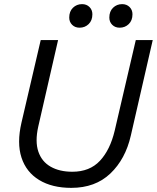

<svg xmlns="http://www.w3.org/2000/svg" viewBox="-20 -898 759 929"><path d="M325 11Q232 11 169.5 -27Q107 -65 84 -135.5Q61 -206 84 -305L177 -704H261L165 -285Q149 -213 165.5 -164.5Q182 -116 225 -91.5Q268 -67 330 -67Q414 -67 463.5 -120Q513 -173 535 -266L637 -704H719L613 -242Q587 -128 514 -58.5Q441 11 325 11ZM559 -764Q537 -764 523 -778Q509 -792 509 -813Q509 -843 527 -860.5Q545 -878 571 -878Q593 -878 607 -864Q621 -850 621 -829Q621 -799 603 -781.5Q585 -764 559 -764ZM365 -764Q343 -764 329 -778Q315 -792 315 -813Q315 -843 333 -860.5Q351 -878 377 -878Q399 -878 413 -864Q427 -850 427 -829Q427 -799 409 -781.5Q391 -764 365 -764Z"/></svg>

Font: Prodigy Sans
Style: Italic
Weight: 400
Italic angle: -13°
Designer: Wei Huang
Foundry: Wei Huang
Version: Version 1.003; ttfautohint (v1.8.3)